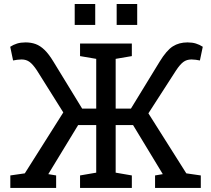

<svg xmlns="http://www.w3.org/2000/svg" viewBox="-20 -925 1037 945"><path d="M30.8 0V-61.5L102.1 -71.8L291.5 -371.6L161.6 -578.6Q142.6 -607.4 126 -619.9Q109.4 -632.3 86.4 -632.3Q75.7 -632.3 65.2 -630.9Q54.7 -629.4 44.4 -627.4L30.3 -694.8Q45.9 -705.1 64 -710.7Q82 -716.3 106 -716.3Q133.3 -716.3 155.8 -708Q178.2 -699.7 199.2 -679.4Q220.2 -659.2 242.7 -622.1L384.3 -390.6H453.6V-635.3L374 -648.9V-710.9H628.9V-648.9L549.3 -635.3V-390.6H624.5L766.1 -622.1Q799.8 -677.2 830.6 -696.8Q861.3 -716.3 902.8 -716.3Q926.3 -716.3 944.3 -710.7Q962.4 -705.1 978 -694.8L963.9 -627.4Q953.6 -629.4 943.1 -630.9Q932.6 -632.3 922.4 -632.3Q898.9 -632.3 882.3 -619.9Q865.7 -607.4 846.7 -578.6L710.4 -367.2L897 -71.8L968.3 -61.5V0H743.2V-61.5L781.2 -67.9L779.8 -70.3L634.8 -309.6H549.3V-75.2L628.9 -61.5V0H374V-61.5L453.6 -75.2V-309.6H364.7L218.8 -69.8L217.8 -67.9L256.3 -61.5V0ZM554.2 -802.2V-905.3H655.3V-802.2ZM347.7 -802.2V-905.3H448.7V-802.2Z"/></svg>

Font: Roboto Slab LO
Style: Regular
Weight: 400
Designer: Google
Version: Version 2.000